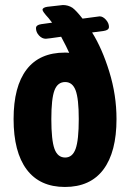

<svg xmlns="http://www.w3.org/2000/svg" viewBox="-20 -735 517 763"><path d="M443 -262Q443 -131 391 -61.5Q339 8 238 8Q138 8 86 -61.5Q34 -131 34 -262Q34 -391 85.5 -458.5Q137 -526 238 -526Q249 -526 255 -525Q246 -546 223 -589Q168 -581 162 -581Q147 -581 135 -594Q123 -607 123 -623Q123 -636 144 -639L187 -645L173 -663Q149 -689 149 -696Q149 -705 168 -708L230 -715Q251 -715 268 -704Q283 -693 308 -661L376 -670Q389 -670 401 -656.5Q413 -643 413 -628Q413 -615 392 -612L346 -606Q386 -542 414.5 -449.5Q443 -357 443 -262ZM293 -262Q293 -343 280.5 -376Q268 -409 239 -409Q209 -409 196.5 -376Q184 -343 184 -262Q184 -178 196.5 -143.5Q209 -109 239 -109Q268 -109 280.5 -143.5Q293 -178 293 -262Z"/></svg>

Font: Asap Condensed
Style: Bold
Weight: 700
Designer: Pablo Cosgaya
Foundry: Omnibus-Type
Version: Version 1.010; ttfautohint (v1.8)